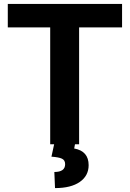

<svg xmlns="http://www.w3.org/2000/svg" viewBox="-20 -731 659 973"><path d="M19.5 0ZM598.6 -592.3H380.9V0H234.4V-592.3H19.5V-710.9H598.6ZM361.3 -6.8 356 21.5Q429.2 34.7 429.2 106Q429.2 159.7 384.5 190.9Q339.8 222.2 258.8 222.2L255.4 140.6Q310.1 140.6 310.1 101.1Q310.1 80.6 293.7 73Q277.3 65.4 240.7 63L255.9 -6.8Z"/></svg>

Font: Roboto
Style: Bold
Weight: 700
Designer: Google
Version: Version 2.134; 2016; ttfautohint (v1.6)